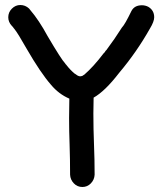

<svg xmlns="http://www.w3.org/2000/svg" viewBox="-20 -734 642 767"><path d="M309 13Q289 13 275 -1.5Q261 -16 260 -36Q260 -97 258 -157Q256 -210 256 -262L257 -340Q215 -358 184 -395Q142 -443 86 -540Q51 -602 37 -619L36 -620Q32 -626 27 -631Q13 -646 13 -665Q13 -685 27.5 -699.5Q42 -714 61 -714Q81 -714 96 -700L100 -695Q136 -653 170 -590Q226 -495 240 -481Q243 -476 244 -476Q259 -456 278 -440L280 -439Q292 -430 295 -430Q298 -430 300 -429Q308 -430 308.5 -430.5Q309 -431 310.5 -432Q312 -433 317 -436Q353 -467 394 -521Q398 -525 399 -526Q400 -527 400 -528Q400 -529 401.5 -530.5Q403 -532 405 -534Q438 -578 467 -624Q479 -636 505 -690Q517 -713 547 -713Q560 -713 572 -707Q596 -693 596 -665Q596 -648 579 -620Q526 -526 456 -443Q399 -369 354 -344L353 -281Q353 -219 355.5 -157.5Q358 -96 358 -36Q357 -16 343 -1.5Q329 13 309 13Z"/></svg>

Font: Bad Comic
Style: Regular
Weight: 400
Designer: GGBotNet
Foundry: f0n7
Version: 0.9